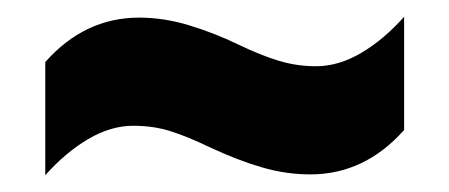

<svg xmlns="http://www.w3.org/2000/svg" viewBox="-20 -550 536 229"><path d="M231 -374Q204 -387 183.5 -393.5Q163 -400 139 -400Q112 -400 85 -384Q58 -368 34 -341V-476Q81 -529 146 -529Q175 -529 205 -520Q235 -511 264 -497Q291 -484 312.5 -477.5Q334 -471 357 -471Q384 -471 411 -487Q438 -503 462 -530V-395Q415 -342 350 -342Q321 -342 292 -350.5Q263 -359 231 -374Z"/></svg>

Font: Noto Sans Kannada UI ExtraCondensed Black
Style: Regular
Weight: 900
Width: 2
Designer: Jelle Bosma - Monotype Design Team
Foundry: Monotype Imaging Inc.
Version: Version 2.005; ttfautohint (v1.8.4.7-5d5b)